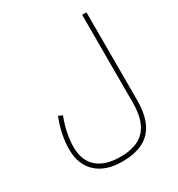

<svg xmlns="http://www.w3.org/2000/svg" viewBox="-200 -745 1049 1129"><g transform="rotate(-30 324.0 -181.0)"><path d="M307.6 221.7Q203.1 221.7 148.7 173.6Q94.2 125.5 94.2 32.7Q94.2 -7.3 104 -56.9Q113.8 -106.4 133.8 -159.2L106.9 -170.9Q85.4 -116.2 75.2 -64.9Q64.9 -13.7 64.9 32.7Q64.9 136.7 127.4 194.1Q189.9 251.5 300.3 251.5Q386.2 251.5 442.9 222.9Q499.5 194.3 527.8 134.5Q556.2 74.7 556.2 -18.6V-614.3H526.9V-18.6Q526.9 104 473.4 162.8Q419.9 221.7 307.6 221.7Z"/></g></svg>

Font: Estedad VF
Style: Regular
Weight: 100
Designer: Amin Abedi
Version: Version 7.3